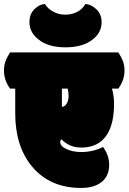

<svg xmlns="http://www.w3.org/2000/svg" viewBox="-62 -907 631 942"><path d="M336.4 -161.1Q395 -161.1 443.4 -186Q473.6 -145 473.6 -99.1Q473.6 -39.6 431.6 -10.3Q395.5 15.1 336.4 15.1Q183.1 15.1 95.7 -89.4Q12.7 -188.5 12.7 -351.1V-472.2H-12.7Q-42.5 -513.7 -42.5 -560.1Q-42.5 -585 -35.4 -605.2Q-28.3 -625.5 -12.7 -649.9H518.6Q534.2 -626 541.5 -606.4Q548.8 -586.9 548.8 -560.1Q548.8 -514.2 518.6 -472.2H487.3Q497.6 -436.5 497.6 -397.9Q497.6 -274.9 442.4 -221.2Q403.3 -183.1 336.4 -183.1Q278.3 -183.1 239.7 -223.6Q233.4 -217.8 233.4 -210Q233.4 -189.9 264.4 -175.5Q295.4 -161.1 336.4 -161.1ZM241.7 -382.8Q254.4 -382.8 264.4 -397.5Q274.4 -412.1 274.4 -435.8Q274.4 -459.5 269.5 -472.2H241.7ZM82.5 -797.9Q82.5 -839.4 108.2 -863.3Q133.8 -887.2 158.7 -887.2Q170.9 -865.7 198.2 -850.3Q225.6 -835 257.8 -835Q290 -835 316.7 -848.6Q343.3 -862.3 356.4 -887.2Q381.8 -887.2 409.2 -863Q436.5 -838.9 436.5 -797.9Q436.5 -748 393.6 -713.9Q344.7 -674.8 259.3 -674.8Q173.8 -674.8 126 -713.9Q82.5 -748.5 82.5 -797.9Z"/></svg>

Font: Modak
Style: Regular
Weight: 400
Version: Version 1.036;PS Version 1.000;hotconv 1.0.79;makeotf.lib2.5